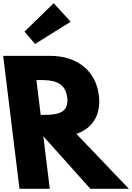

<svg xmlns="http://www.w3.org/2000/svg" viewBox="-61 -1172 820 1192"><path d="M91.2 -976 156.6 -899 377.7 -1037 272.6 -1152ZM-41.3 -825 60 0H248L208 -326L500 0H739L413.1 -341C510.2 -373 568 -456 552.8 -580C532.9 -742 406.7 -825 253.7 -825ZM191.6 -459 165.1 -675H187.1C258.1 -675 343.7 -670 356.4 -567C369 -464 284.6 -459 213.6 -459Z"/></svg>

Font: Hussar
Style: BdOpOblOne
Weight: 700
Foundry: Cannot Into Space Fonts
Version: Version 2.00